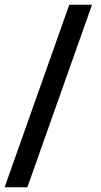

<svg xmlns="http://www.w3.org/2000/svg" viewBox="-21 -731 429 812"><path d="M94.7 61H-1.5L272 -710.9H368.2Z"/></svg>

Font: Heebo SemiBold
Style: Regular
Weight: 600
Designer: Oded Ezer
Foundry: Ezer Type House
Version: Version 3.100